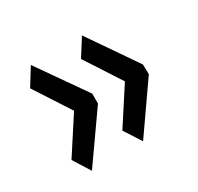

<svg xmlns="http://www.w3.org/2000/svg" viewBox="-95 -600 627 608"><g transform="rotate(-30 218.5 -295.5)"><path d="M268 -489 228 -426 313 -295 228 -164 268 -102 390 -277 389 -313ZM81 -489 42 -426 127 -295 42 -164 81 -102 204 -277V-313Z"/></g></svg>

Font: Involve Medium
Style: Regular
Weight: 500
Designer: Stefan Peev
Foundry: Context Ltd.
Version: Version 1.001